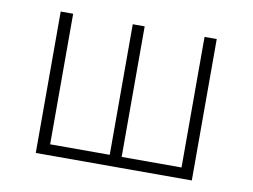

<svg xmlns="http://www.w3.org/2000/svg" viewBox="-62 -610 919 698"><g transform="rotate(10 397.0 -261.0)"><path d="M685 0H109V-522H155V-40H375V-522H419V-40H640V-522H685Z"/></g></svg>

Font: FiraGO ExtraLight
Style: Regular
Weight: 200
Designer: bBox Type
Foundry: bBox Type GmbH
Version: Version 1.001